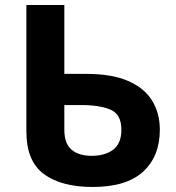

<svg xmlns="http://www.w3.org/2000/svg" viewBox="-20 -734 701 764"><path d="M349 10Q224 10 154.5 -41.5Q85 -93 85 -210V-714H236V-440H324Q425 -440 489.5 -412Q554 -384 585 -334Q616 -284 616 -218Q616 -112 549.5 -51Q483 10 349 10ZM345 -114Q398 -114 430.5 -138.5Q463 -163 463 -218Q463 -279 420 -297.5Q377 -316 303 -316H236V-218Q236 -163 264.5 -138.5Q293 -114 345 -114Z"/></svg>

Font: Noto Sans IKEA
Style: Bold
Weight: 600
Designer: Monotype Design Team
Foundry: Monotype Imaging Inc.
Version: Version 2.001